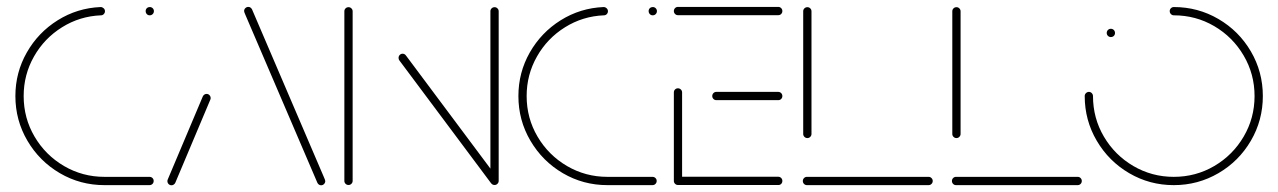

<svg xmlns="http://www.w3.org/2000/svg" viewBox="-20 -539 3722 559"><path d="M24.8 -259.3Q24.8 -327.8 58 -386.1Q91.1 -444.4 148 -480Q204.8 -515.6 273 -518.5Q277.8 -518.5 281.7 -515Q285.6 -511.5 285.6 -506.3Q285.6 -501.5 282.2 -498Q278.9 -494.4 274.1 -494.4Q212.2 -491.9 160.6 -459.6Q108.9 -427.4 78.9 -374.4Q48.9 -321.5 48.9 -259.3Q48.9 -195.2 80.6 -141.3Q112.2 -87.4 166.3 -55.7Q220.4 -24.1 284.1 -24.1H415.2Q420.4 -24.1 423.9 -20.7Q427.4 -17.4 427.4 -12.2Q427.4 -7 423.9 -3.5Q420.4 0 415.2 0H284.1Q213.7 0 154.3 -34.8Q94.8 -69.6 59.8 -129.3Q24.8 -188.9 24.8 -259.3ZM404.1 -506.7Q404.1 -511.9 407.6 -515.2Q411.1 -518.5 415.9 -518.5Q421.1 -518.5 424.6 -515Q428.1 -511.5 428.1 -506.7Q428.1 -501.5 424.6 -498Q421.1 -494.4 415.9 -494.4Q410.7 -494.4 407.4 -498Q404.1 -501.5 404.1 -506.7Z M479.3 0.4Q474.4 0.4 470.9 -3.1Q467.4 -6.7 467.4 -11.9Q467.4 -14.4 468.5 -16.7L570.4 -258.1Q571.9 -261.5 574.8 -263.5Q577.8 -265.6 581.5 -265.6Q586.3 -265.6 589.8 -262Q593.3 -258.5 593.3 -253.3Q593.3 -250.7 592.2 -248.5L490.4 -7Q488.9 -3.7 485.9 -1.7Q483 0.4 479.3 0.4ZM927 -11.9Q927 -7 923.5 -3.3Q920 0.4 914.8 0.4Q911.1 0.4 908.3 -1.7Q905.6 -3.7 904.1 -6.7L694.4 -495.9Q690.7 -504.1 690.7 -506.7Q690.7 -511.9 694.4 -515.4Q698.1 -518.9 703 -518.9Q706.7 -518.9 709.4 -516.9Q712.2 -514.8 713.7 -511.9L923.3 -22.6Q927 -14.4 927 -11.9Z M994.8 -0.4Q989.6 -0.4 986.1 -3.9Q982.6 -7.4 982.6 -12.2V-506.3Q982.6 -511.1 986.1 -514.6Q989.6 -518.1 994.8 -518.1Q999.6 -518.1 1003.1 -514.6Q1006.7 -511.1 1006.7 -506.3V-12.2Q1006.7 -7.4 1003.1 -3.9Q999.6 -0.4 994.8 -0.4ZM1140.4 -370.4Q1140.4 -375.6 1143.9 -379.1Q1147.4 -382.6 1152.2 -382.6Q1158.1 -382.6 1161.9 -377.4L1429.3 -19.3L1410 -5.2L1142.6 -363.3Q1140.4 -366.3 1140.4 -370.4ZM1420 -0.4Q1414.8 -0.4 1411.3 -3.9Q1407.8 -7.4 1407.8 -12.2V-506.3Q1407.8 -511.1 1411.3 -514.6Q1414.8 -518.1 1420 -518.1Q1424.8 -518.1 1428.3 -514.6Q1431.9 -511.1 1431.9 -506.3V-12.2Q1431.9 -7.4 1428.3 -3.9Q1424.8 -0.4 1420 -0.4Z M1489.3 -259.3Q1489.3 -327.8 1522.4 -386.1Q1555.6 -444.4 1612.4 -480Q1669.3 -515.6 1737.4 -518.5Q1742.2 -518.5 1746.1 -515Q1750 -511.5 1750 -506.3Q1750 -501.5 1746.7 -498Q1743.3 -494.4 1738.5 -494.4Q1676.7 -491.9 1625 -459.6Q1573.3 -427.4 1543.3 -374.4Q1513.3 -321.5 1513.3 -259.3Q1513.3 -195.2 1545 -141.3Q1576.7 -87.4 1630.7 -55.7Q1684.8 -24.1 1748.5 -24.1H1879.6Q1884.8 -24.1 1888.3 -20.7Q1891.9 -17.4 1891.9 -12.2Q1891.9 -7 1888.3 -3.5Q1884.8 0 1879.6 0H1748.5Q1678.1 0 1618.7 -34.8Q1559.3 -69.6 1524.3 -129.3Q1489.3 -188.9 1489.3 -259.3ZM1868.5 -506.7Q1868.5 -511.9 1872 -515.2Q1875.6 -518.5 1880.4 -518.5Q1885.6 -518.5 1889.1 -515Q1892.6 -511.5 1892.6 -506.7Q1892.6 -501.5 1889.1 -498Q1885.6 -494.4 1880.4 -494.4Q1875.2 -494.4 1871.9 -498Q1868.5 -501.5 1868.5 -506.7Z M1941.9 -13V-270Q1941.9 -275.2 1945.4 -278.5Q1948.9 -281.9 1953.7 -281.9Q1958.9 -281.9 1962.4 -278.3Q1965.9 -274.8 1965.9 -270V-13ZM2257.8 -12.2Q2257.8 -7 2254.3 -3.5Q2250.7 0 2245.9 -0.4H1953.7Q1948.9 -0.4 1945.4 -3.9Q1941.9 -7.4 1941.9 -12.2Q1941.9 -17.4 1945.4 -20.9Q1948.9 -24.4 1953.7 -24.4H2245.9Q2250.7 -24.4 2254.3 -20.9Q2257.8 -17.4 2257.8 -12.2ZM2053.7 -259.3Q2053.7 -264.4 2057.2 -268Q2060.7 -271.5 2065.6 -271.5H2245.9Q2250.7 -271.5 2254.3 -268Q2257.8 -264.4 2257.8 -259.3Q2257.8 -254.4 2254.4 -250.9Q2251.1 -247.4 2245.9 -247.4H2065.6Q2060.7 -247.4 2057.2 -250.9Q2053.7 -254.4 2053.7 -259.3ZM1941.9 -506.7Q1941.9 -511.9 1945.4 -515.4Q1948.9 -518.9 1953.7 -518.9H2245.9Q2250.7 -518.9 2254.3 -515.4Q2257.8 -511.9 2257.8 -506.7Q2257.8 -501.9 2254.4 -498.3Q2251.1 -494.8 2245.9 -494.8H1953.7Q1948.9 -494.8 1945.4 -498.3Q1941.9 -501.9 1941.9 -506.7Z M2695.6 -12.2Q2695.6 -7 2692 -3.5Q2688.5 0 2683.7 0H2329.3Q2324.4 0 2320.9 -3.5Q2317.4 -7 2317.4 -12.2Q2317.4 -17 2320.9 -20.6Q2324.4 -24.1 2329.3 -24.1H2683.7Q2688.5 -24.1 2692 -20.6Q2695.6 -17 2695.6 -12.2ZM2330.7 -137Q2325.6 -137 2322 -140.6Q2318.5 -144.1 2318.5 -148.9V-506.3Q2318.5 -511.1 2322 -514.6Q2325.6 -518.1 2330.7 -518.1Q2335.6 -518.1 2339.1 -514.6Q2342.6 -511.1 2342.6 -506.3V-148.9Q2342.6 -144.1 2339.1 -140.6Q2335.6 -137 2330.7 -137Z M3129.6 -12.2Q3129.6 -7 3126.1 -3.5Q3122.6 0 3117.8 0H2763.3Q2758.5 0 2755 -3.5Q2751.5 -7 2751.5 -12.2Q2751.5 -17 2755 -20.6Q2758.5 -24.1 2763.3 -24.1H3117.8Q3122.6 -24.1 3126.1 -20.6Q3129.6 -17 3129.6 -12.2ZM2764.8 -137Q2759.6 -137 2756.1 -140.6Q2752.6 -144.1 2752.6 -148.9V-506.3Q2752.6 -511.1 2756.1 -514.6Q2759.6 -518.1 2764.8 -518.1Q2769.6 -518.1 2773.1 -514.6Q2776.7 -511.1 2776.7 -506.3V-148.9Q2776.7 -144.1 2773.1 -140.6Q2769.6 -137 2764.8 -137Z M3202.2 -443Q3202.2 -448.1 3205.7 -451.7Q3209.3 -455.2 3214.1 -455.2Q3219.3 -455.2 3222.8 -451.7Q3226.3 -448.1 3226.3 -443Q3226.3 -437.8 3222.8 -434.4Q3219.3 -431.1 3214.1 -431.1Q3209.3 -431.1 3205.7 -434.6Q3202.2 -438.1 3202.2 -443ZM3385.6 -506.7Q3385.6 -511.5 3389.1 -515Q3392.6 -518.5 3397.4 -518.5Q3467.8 -518.5 3527.4 -483.7Q3587 -448.9 3621.9 -389.3Q3656.7 -329.6 3656.7 -259.3Q3656.7 -188.9 3621.9 -129.3Q3587 -69.6 3527.4 -34.8Q3467.8 0 3397.4 0Q3327 0 3267.6 -34.8Q3208.1 -69.6 3173.1 -129.3Q3138.1 -188.9 3138.1 -259.3Q3138.1 -264.4 3141.9 -268Q3145.6 -271.5 3150.4 -271.5Q3155.2 -271.5 3158.7 -267.8Q3162.2 -264.1 3162.2 -259.3Q3162.2 -195.2 3193.9 -141.3Q3225.6 -87.4 3279.6 -55.7Q3333.7 -24.1 3397.4 -24.1Q3461.5 -24.1 3515.4 -55.7Q3569.3 -87.4 3600.9 -141.3Q3632.6 -195.2 3632.6 -259.3Q3632.6 -323.3 3600.9 -377.2Q3569.3 -431.1 3515.4 -462.8Q3461.5 -494.4 3397.4 -494.4Q3392.6 -494.4 3389.1 -498Q3385.6 -501.5 3385.6 -506.7Z"/></svg>

Font: 26F Galaxy Sans Thin
Style: Regular
Weight: 100
Designer: C₂₉H₂₅N₃O₅
Version: Version 1.100